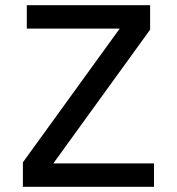

<svg xmlns="http://www.w3.org/2000/svg" viewBox="-20 -718 680 738"><path d="M572 0H68V-94L440 -608H83V-698H557V-604L185 -90H572Z"/></svg>

Font: Writer Medium
Style: Regular
Weight: 500
Monospace: yes
Designer: Mike Abbink, Paul van der Laan, Pieter van Rosmalen
Foundry: Bold Monday
Version: Version 2.001 2020